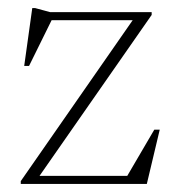

<svg xmlns="http://www.w3.org/2000/svg" viewBox="-20 -456 435 476"><path d="M31.5 0V-7L309 -406H108L52 -292.5H40L60 -436H67L104 -426H356V-419L78 -20H295.5L362.5 -134.5H376L344 0Z"/></svg>

Font: Newsreader Text ExtraLight
Style: Regular
Weight: 275
Designer: Hugues Gentile
Foundry: Production Type
Version: Version 1.001